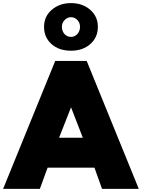

<svg xmlns="http://www.w3.org/2000/svg" viewBox="-54 -1218 915 1238"><path d="M604 0 555 -137H253L203 0H-34L302 -825H505L841 0ZM327 -330H480L404 -526ZM230 -1045Q230 -1112 280 -1155Q330 -1198 404 -1198Q478 -1198 527.5 -1155Q577 -1112 577 -1045Q577 -977 528.5 -934Q480 -891 404 -891Q326 -891 278 -934Q230 -977 230 -1045ZM345 -1045Q345 -1018 361.5 -999Q378 -980 404 -980Q428 -980 445 -999Q462 -1018 462 -1045Q462 -1071 445 -1089Q428 -1107 404 -1107Q380 -1107 362.5 -1088.5Q345 -1070 345 -1045Z"/></svg>

Font: Spartan MB
Style: Regular
Weight: 900
Designer: Matt Bailey
Foundry: Matt Bailey
Version: Version 001.001